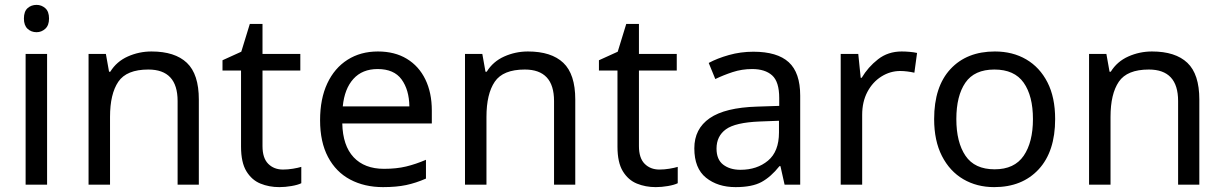

<svg xmlns="http://www.w3.org/2000/svg" viewBox="-20 -757 5017 787"><path d="M130 -737Q150 -737 165.5 -723.5Q181 -710 181 -681Q181 -653 165.5 -639Q150 -625 130 -625Q108 -625 93 -639Q78 -653 78 -681Q78 -710 93 -723.5Q108 -737 130 -737ZM173 -536V0H85V-536Z M601 -546Q697 -546 746 -499.5Q795 -453 795 -349V0H708V-343Q708 -472 588 -472Q499 -472 465 -422Q431 -372 431 -278V0H343V-536H414L427 -463H432Q458 -505 504 -525.5Q550 -546 601 -546Z M1140 -62Q1160 -62 1181 -65.5Q1202 -69 1215 -73V-6Q1201 1 1175 5.5Q1149 10 1125 10Q1083 10 1047.5 -4.5Q1012 -19 990 -55Q968 -91 968 -156V-468H892V-510L969 -545L1004 -659H1056V-536H1211V-468H1056V-158Q1056 -109 1079.5 -85.5Q1103 -62 1140 -62Z M1529 -546Q1598 -546 1647.5 -516Q1697 -486 1723.5 -431.5Q1750 -377 1750 -304V-251H1383Q1385 -160 1429.5 -112.5Q1474 -65 1554 -65Q1605 -65 1644.5 -74.5Q1684 -84 1726 -102V-25Q1685 -7 1645 1.5Q1605 10 1550 10Q1474 10 1415.5 -21Q1357 -52 1324.5 -113.5Q1292 -175 1292 -264Q1292 -352 1321.5 -415Q1351 -478 1404.5 -512Q1458 -546 1529 -546ZM1528 -474Q1465 -474 1428.5 -433.5Q1392 -393 1385 -321H1658Q1657 -389 1626 -431.5Q1595 -474 1528 -474Z M2144 -546Q2240 -546 2289 -499.5Q2338 -453 2338 -349V0H2251V-343Q2251 -472 2131 -472Q2042 -472 2008 -422Q1974 -372 1974 -278V0H1886V-536H1957L1970 -463H1975Q2001 -505 2047 -525.5Q2093 -546 2144 -546Z M2683 -62Q2703 -62 2724 -65.5Q2745 -69 2758 -73V-6Q2744 1 2718 5.5Q2692 10 2668 10Q2626 10 2590.5 -4.5Q2555 -19 2533 -55Q2511 -91 2511 -156V-468H2435V-510L2512 -545L2547 -659H2599V-536H2754V-468H2599V-158Q2599 -109 2622.5 -85.5Q2646 -62 2683 -62Z M3068 -545Q3166 -545 3213 -502Q3260 -459 3260 -365V0H3196L3179 -76H3175Q3140 -32 3101.5 -11Q3063 10 2995 10Q2922 10 2874 -28.5Q2826 -67 2826 -149Q2826 -229 2889 -272.5Q2952 -316 3083 -320L3174 -323V-355Q3174 -422 3145 -448Q3116 -474 3063 -474Q3021 -474 2983 -461.5Q2945 -449 2912 -433L2885 -499Q2920 -518 2968 -531.5Q3016 -545 3068 -545ZM3094 -259Q2994 -255 2955.5 -227Q2917 -199 2917 -148Q2917 -103 2944.5 -82Q2972 -61 3015 -61Q3083 -61 3128 -98.5Q3173 -136 3173 -214V-262Z M3676 -546Q3691 -546 3708.5 -544.5Q3726 -543 3739 -540L3728 -459Q3715 -462 3699.5 -464Q3684 -466 3670 -466Q3629 -466 3593 -443.5Q3557 -421 3535.5 -380.5Q3514 -340 3514 -286V0H3426V-536H3498L3508 -438H3512Q3538 -482 3579 -514Q3620 -546 3676 -546Z M4305 -269Q4305 -136 4237.5 -63Q4170 10 4055 10Q3984 10 3928.5 -22.5Q3873 -55 3841 -117.5Q3809 -180 3809 -269Q3809 -402 3876 -474Q3943 -546 4058 -546Q4131 -546 4186.5 -513.5Q4242 -481 4273.5 -419.5Q4305 -358 4305 -269ZM3900 -269Q3900 -174 3937.5 -118.5Q3975 -63 4057 -63Q4138 -63 4176 -118.5Q4214 -174 4214 -269Q4214 -364 4176 -418Q4138 -472 4056 -472Q3974 -472 3937 -418Q3900 -364 3900 -269Z M4702 -546Q4798 -546 4847 -499.5Q4896 -453 4896 -349V0H4809V-343Q4809 -472 4689 -472Q4600 -472 4566 -422Q4532 -372 4532 -278V0H4444V-536H4515L4528 -463H4533Q4559 -505 4605 -525.5Q4651 -546 4702 -546Z"/></svg>

Font: Noto Sans Tai Viet
Style: Regular
Weight: 400
Designer: Monotype Design Team
Foundry: Monotype Imaging Inc.
Version: Version 2.003; ttfautohint (v1.8.4.7-5d5b)